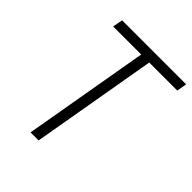

<svg xmlns="http://www.w3.org/2000/svg" viewBox="-199 -829 948 948"><g transform="rotate(45 274.5 -355.5)"><path d="M540 -658.2H344.2L230 0H173.8L288.1 -658.2H92.3L102.1 -710.9H549.3Z"/></g></svg>

Font: MAUL Condensed Light Italic
Style: Light Italic
Weight: 300
Italic angle: -12°
Designer: MAUL
Version: Version 1.0; 2020; ttfautohint (v1.8.3)